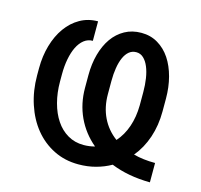

<svg xmlns="http://www.w3.org/2000/svg" viewBox="-85 -632 771 735"><g transform="rotate(15 300.0 -264.5)"><path d="M567.9 5.9Q523.9 5.4 485.4 -1.7Q446.8 -8.8 413.1 -22.5Q385.3 -6.8 353.3 1.7Q321.3 10.3 285.2 10.3Q231 10.3 186.8 -12Q142.6 -34.2 111.1 -73Q79.6 -111.8 62.3 -164.6Q44.9 -217.3 44.9 -277.8V-306.2Q44.9 -354.5 57.1 -396.7Q69.3 -439 91.8 -470.5Q114.3 -502 146 -520Q177.7 -538.1 216.8 -538.1V-460.9Q197.3 -460.9 182.1 -449Q167 -437 156.7 -416.3Q146.5 -395.5 141.1 -367.4Q135.7 -339.4 135.7 -307.1V-277.8Q135.7 -233.4 146 -194.8Q156.2 -156.2 175.3 -127.7Q194.3 -99.1 222.2 -82.8Q250 -66.4 285.2 -66.4Q308.1 -66.4 329.6 -72.3Q283.7 -110.8 259 -163.8Q234.4 -216.8 234.4 -279.3V-330.1Q234.4 -374.5 244.9 -412.6Q255.4 -450.7 275.1 -478.8Q294.9 -506.8 323.7 -522.7Q352.5 -538.6 389.2 -538.6Q425.8 -538.6 454.8 -521.2Q483.9 -503.9 503.7 -474.1Q523.4 -444.3 533.9 -404.5Q544.4 -364.7 544.4 -319.8V-268.6Q544.4 -213.4 528.3 -165.5Q512.2 -117.7 481.9 -81.1Q520.5 -70.8 567.9 -70.8ZM325.2 -278.3Q325.2 -227.1 345 -186.3Q364.7 -145.5 402.3 -117.7Q427.2 -145.5 440.4 -184.1Q453.6 -222.7 454.1 -268.6V-321.3Q454.1 -349.6 450.2 -375Q446.3 -400.4 438.2 -419.7Q430.2 -439 418 -450.4Q405.8 -461.9 389.2 -461.9Q372.6 -461.9 360.6 -451.9Q348.6 -441.9 340.8 -424.3Q333 -406.7 329.1 -382.8Q325.2 -358.9 325.2 -331.1Z"/></g></svg>

Font: Roboto Mono
Style: Regular
Weight: 400
Designer: Google
Version: Version 2.000985; 2015; ttfautohint (v1.3)